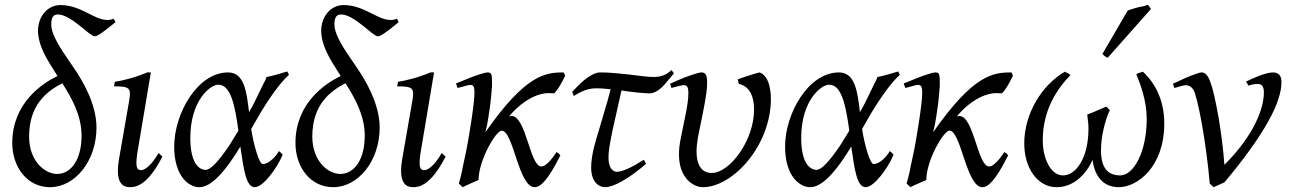

<svg xmlns="http://www.w3.org/2000/svg" viewBox="-20 -758 5370 798"><path d="M217 -35C167 -35 101 -88 101 -190C101 -323 175 -379 239 -412C275 -355 319 -281 319 -194C319 -97 277 -35 217 -35ZM374 -607C385 -607 413 -627 460 -666C457 -674 455 -677 451 -680C443 -676 435 -675 426 -675C371 -675 316 -737 231 -737C178 -737 138 -690 138 -630C138 -602 146 -558 189 -490L219 -442C158 -413 31 -331 31 -164C31 -62 94 20 188 20C291 20 381 -88 381 -228C381 -327 321 -426 288 -474L242 -542C202 -604 193 -634 193 -657C193 -679 198 -698 220 -698C276 -698 352 -607 374 -607Z M655 -107 639 -122C608 -68 581 -51 567 -51C556 -51 547 -54 547 -81C547 -94 549 -114 554 -141L607 -457H592C541 -435 485 -422 457 -418L454 -399C504 -399 520 -396 520 -368C520 -356 517 -339 513 -317L474 -93C471 -76 470 -61 470 -48C470 -3 486 20 520 20C547 20 594 11 655 -107Z M771 -185C771 -339 853 -406 887 -406C939 -406 956 -322 971 -215L932 -152C885 -83 854 -52 835 -52C809 -52 771 -77 771 -185ZM1174 -461 1130 -448C1116 -444 1102 -441 1088 -438C1085 -431 1082 -422 1076 -412L1039 -336C1032 -321 1024 -307 1015 -292C1005 -378 995 -457 928 -457C800 -457 704 -285 704 -149C704 -24 766 20 808 20C842 20 894 -8 979 -149C993 -51 1003 20 1039 20C1074 20 1132 -60 1155 -115C1146 -124 1148 -124 1139 -130C1131 -113 1099 -76 1072 -76C1057 -76 1034 -157 1024 -222L1062 -288C1113 -372 1152 -421 1181 -447C1178 -452 1179 -453 1174 -461Z M1394 -35C1344 -35 1278 -88 1278 -190C1278 -323 1352 -379 1416 -412C1452 -355 1496 -281 1496 -194C1496 -97 1454 -35 1394 -35ZM1551 -607C1562 -607 1590 -627 1637 -666C1634 -674 1632 -677 1628 -680C1620 -676 1612 -675 1603 -675C1548 -675 1493 -737 1408 -737C1355 -737 1315 -690 1315 -630C1315 -602 1323 -558 1366 -490L1396 -442C1335 -413 1208 -331 1208 -164C1208 -62 1271 20 1365 20C1468 20 1558 -88 1558 -228C1558 -327 1498 -426 1465 -474L1419 -542C1379 -604 1370 -634 1370 -657C1370 -679 1375 -698 1397 -698C1453 -698 1529 -607 1551 -607Z M1832 -107 1816 -122C1785 -68 1758 -51 1744 -51C1733 -51 1724 -54 1724 -81C1724 -94 1726 -114 1731 -141L1784 -457H1769C1718 -435 1662 -422 1634 -418L1631 -399C1681 -399 1697 -396 1697 -368C1697 -356 1694 -339 1690 -317L1651 -93C1648 -76 1647 -61 1647 -48C1647 -3 1663 20 1697 20C1724 20 1771 11 1832 -107Z M2230 -66C2182 -66 2167 -276 2106 -276C2101 -276 2098 -275 2095 -273C2127 -314 2194 -371 2261 -371C2269 -371 2276 -370 2281 -370C2288 -370 2307 -400 2316 -418L2329 -443C2326 -452 2324 -455 2322 -457C2246 -457 2165 -448 1997 -208C2002 -225 2007 -249 2010 -271L2016 -312C2019 -329 2025 -393 2025 -402C2025 -448 2025 -457 2006 -457C1992 -457 1937 -437 1917 -428L1875 -411L1882 -392L1888 -394L1904 -398C1913 -401 1928 -405 1934 -405C1948 -405 1952 -398 1952 -372C1952 -325 1928 -184 1919 -137L1903 -62C1899 -38 1893 -16 1887 5L1903 20L1917 13C1929 7 1952 -2 1969 -10C1969 -91 2041 -215 2065 -215C2114 -215 2135 20 2202 20C2223 20 2253 0 2309 -112C2306 -116 2304 -119 2302 -120L2293 -126C2285 -113 2253 -66 2230 -66Z M2665 -77 2656 -94C2604 -61 2566 -44 2544 -44C2530 -44 2509 -56 2509 -103C2509 -126 2512 -149 2526 -217L2563 -382C2598 -376 2657 -370 2680 -370C2711 -370 2738 -401 2756 -423L2781 -453L2771 -467C2763 -460 2742 -438 2699 -438C2686 -438 2671 -439 2654 -441L2597 -448C2524 -456 2499 -457 2475 -457C2439 -457 2396 -415 2385 -404L2358 -376L2365 -359C2412 -390 2444 -391 2460 -391H2463C2474 -391 2491 -390 2518 -387C2510 -355 2501 -324 2492 -294L2466 -206C2456 -175 2437 -113 2437 -62C2437 2 2472 20 2495 20C2529 20 2591 -13 2665 -77Z M3046 -428 3051 -409C3067 -406 3114 -392 3114 -302C3114 -174 3013 -39 2938 -39C2913 -39 2875 -52 2875 -129C2875 -162 2884 -205 2886 -213L2900 -282C2916 -361 2919 -389 2919 -416C2919 -451 2909 -457 2895 -457C2881 -457 2829 -438 2806 -428L2765 -410L2771 -392C2773 -393 2775 -394 2792 -398L2808 -402C2814 -403 2818 -404 2821 -404C2835 -404 2841 -398 2841 -371C2841 -347 2838 -321 2823 -250L2810 -186C2804 -158 2802 -136 2802 -115C2802 -19 2861 20 2901 20C3026 20 3184 -153 3184 -347C3184 -361 3183 -441 3137 -457C3118 -453 3054 -432 3046 -428Z M3310 -185C3310 -339 3392 -406 3426 -406C3478 -406 3495 -322 3510 -215L3471 -152C3424 -83 3393 -52 3374 -52C3348 -52 3310 -77 3310 -185ZM3713 -461 3669 -448C3655 -444 3641 -441 3627 -438C3624 -431 3621 -422 3615 -412L3578 -336C3571 -321 3563 -307 3554 -292C3544 -378 3534 -457 3467 -457C3339 -457 3243 -285 3243 -149C3243 -24 3305 20 3347 20C3381 20 3433 -8 3518 -149C3532 -51 3542 20 3578 20C3613 20 3671 -60 3694 -115C3685 -124 3687 -124 3678 -130C3670 -113 3638 -76 3611 -76C3596 -76 3573 -157 3563 -222L3601 -288C3652 -372 3691 -421 3720 -447C3717 -452 3718 -453 3713 -461Z M4091 -66C4043 -66 4028 -276 3967 -276C3962 -276 3959 -275 3956 -273C3988 -314 4055 -371 4122 -371C4130 -371 4137 -370 4142 -370C4149 -370 4168 -400 4177 -418L4190 -443C4187 -452 4185 -455 4183 -457C4107 -457 4026 -448 3858 -208C3863 -225 3868 -249 3871 -271L3877 -312C3880 -329 3886 -393 3886 -402C3886 -448 3886 -457 3867 -457C3853 -457 3798 -437 3778 -428L3736 -411L3743 -392L3749 -394L3765 -398C3774 -401 3789 -405 3795 -405C3809 -405 3813 -398 3813 -372C3813 -325 3789 -184 3780 -137L3764 -62C3760 -38 3754 -16 3748 5L3764 20L3778 13C3790 7 3813 -2 3830 -10C3830 -91 3902 -215 3926 -215C3975 -215 3996 20 4063 20C4084 20 4114 0 4170 -112C4167 -116 4165 -119 4163 -120L4154 -126C4146 -113 4114 -66 4091 -66Z M4819 -245C4819 -326 4792 -403 4730 -460C4714 -454 4709 -455 4703 -449C4720 -408 4746 -339 4746 -264C4746 -125 4691 -29 4636 -29C4588 -29 4556 -56 4556 -133C4556 -195 4574 -256 4588 -290L4593 -300L4578 -315L4541 -299C4527 -293 4513 -287 4499 -282L4501 -262C4503 -251 4504 -237 4504 -224C4504 -101 4452 -29 4398 -29C4347 -29 4314 -99 4314 -175C4314 -301 4373 -388 4429 -446C4419 -456 4408 -457 4406 -460C4310 -405 4237 -285 4237 -162C4237 -61 4291 20 4372 20C4461 20 4510 -65 4521 -94C4529 -26 4565 20 4630 20C4706 20 4819 -63 4819 -245ZM4584 -518 4764 -721 4751 -738C4746 -736 4739 -734 4732 -732C4713 -730 4674 -717 4667 -714L4562 -534C4571 -524 4575 -522 4584 -518Z M5270 -457C5240 -457 5181 -430 5159 -419L5169 -402C5180 -406 5192 -409 5208 -409C5223 -409 5233 -400 5233 -374C5233 -314 5199 -203 5069 -73C5064 -140 5055 -209 5045 -268C5018 -419 5002 -457 4974 -457C4970 -457 4964 -456 4957 -453L4929 -443C4918 -439 4907 -434 4894 -428L4855 -410L4861 -392C4863 -392 4865 -394 4881 -398L4896 -402C4901 -403 4905 -404 4908 -404C4915 -404 4929 -402 4940 -385C4958 -356 4994 -161 5008 5L5024 20C5029 18 5058 5 5060 4L5070 -1C5237 -201 5306 -333 5306 -416C5306 -439 5299 -457 5270 -457Z"/></svg>

Font: Temporarium
Style: Italic
Weight: 400
Italic angle: -7°
Version: Version 1.1